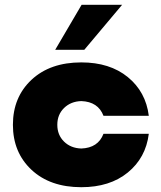

<svg xmlns="http://www.w3.org/2000/svg" viewBox="-20 -770 669 800"><path d="M210 -562.5 320 -750H488.8L331.2 -562.5ZM318.8 10Q188.8 10 111.2 -62.5Q33.8 -135 33.8 -250Q33.8 -365 111.2 -437.5Q188.8 -510 318.8 -510Q437.5 -510 512.5 -448.8Q587.5 -387.5 600 -287.5H411.2Q388.8 -346.2 318.8 -348.8Q275 -347.5 246.9 -320Q218.8 -292.5 218.8 -250Q218.8 -207.5 246.9 -180Q275 -152.5 318.8 -151.2Q388.8 -153.8 411.2 -212.5H600Q587.5 -112.5 512.5 -51.2Q437.5 10 318.8 10Z"/></svg>

Font: Now Black
Style: Regular
Weight: 900
Designer: Alfredo Marco Pradil
Foundry: Alfredo Marco Pradil
Version: Version 1.002;PS 001.002;hotconv 1.0.88;makeotf.lib2.5.64775